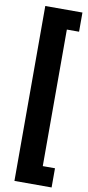

<svg xmlns="http://www.w3.org/2000/svg" viewBox="-107 -867 493 1073"><g transform="rotate(10 139.0 -330.5)"><path d="M269.5 -718.3H200.2V56.6H269.5V165.5H58.6V-827.1H269.5Z"/></g></svg>

Font: SteelSelectRoboto
Style: Roboto-Bold
Weight: 700
Designer: Google
Version: Version 2.137; 2017